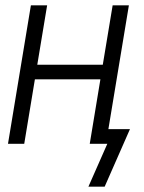

<svg xmlns="http://www.w3.org/2000/svg" viewBox="-20 -540 540 721"><path d="M312 161 383 0H317L357 -242H111L71 0H10L96 -520H157L120 -297H366L403 -520H464L387 -55H468L373 161Z"/></svg>

Font: Iosevka Term Curly Lt Obl
Style: Regular
Weight: 300
Italic angle: -9°
Designer: Belleve Invis
Foundry: Belleve Invis
Version: Version 32.3.0